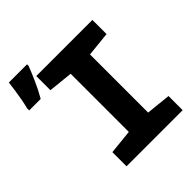

<svg xmlns="http://www.w3.org/2000/svg" viewBox="-258 -936 1074 1074"><g transform="rotate(-45 279.0 -398.5)"><path d="M122 0V-112L267 -127V-587L122 -602V-714H566V-602L420 -587V-127L566 -112V0ZM-42 -622Q-36 -645 -30 -676.5Q-24 -708 -19.5 -740Q-15 -772 -12 -797H132V-785Q117 -746 96.5 -699.5Q76 -653 49 -606H-42Z"/></g></svg>

Font: Noto Sans Mono ExtraBold
Style: Regular
Weight: 800
Designer: Monotype Design Team
Foundry: Monotype Imaging Inc.
Version: Version 2.014